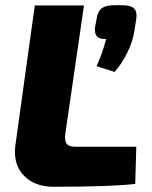

<svg xmlns="http://www.w3.org/2000/svg" viewBox="-20 -711 581 734"><path d="M417 -691H448Q480 -691 492.5 -678.5Q505 -666 501 -639L493 -589Q487 -551 466 -508.5Q445 -466 418 -436L349 -458Q369 -500 386 -562Q360 -561 350.5 -572Q341 -583 343 -605L350 -643Q355 -670 370.5 -680.5Q386 -691 417 -691ZM301 -690 229 -195Q227 -171 235.5 -160.5Q244 -150 269 -150H501L497 -8Q407 3 185 3Q111 3 70 -41Q29 -85 39 -157L113 -690Z"/></svg>

Font: Exo 2.0 Extra Bold
Style: Italic
Weight: 800
Italic angle: -8°
Designer: Natanael Gama
Version: Version 1.001;PS 001.001;hotconv 1.0.70;makeotf.lib2.5.58329